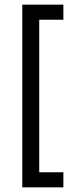

<svg xmlns="http://www.w3.org/2000/svg" viewBox="-20 -747 335 827"><path d="M76 60V-727H253V-662H149V-5H253V60Z"/></svg>

Font: Epunda Sans
Style: Regular
Weight: 400
Designer: Simon Atzbach
Foundry: typofactur
Version: Version 2.204; ttfautohint (v1.8.4.7-5d5b)